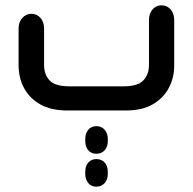

<svg xmlns="http://www.w3.org/2000/svg" viewBox="-20 -416 726 723"><path d="M455 0H232Q172 0 131.5 -23Q91 -46 70.5 -84.5Q50 -123 50 -170V-309Q50 -333 64 -348.5Q78 -364 98 -364Q119 -364 132.5 -348.5Q146 -333 146 -309V-172Q146 -135 167 -113Q188 -91 240 -91H447Q498 -91 519.5 -113Q541 -135 541 -172V-341Q541 -365 554.5 -380.5Q568 -396 588 -396Q609 -396 622.5 -380.5Q636 -365 636 -341V-170Q636 -123 615.5 -84.5Q595 -46 555 -23Q515 0 455 0ZM343 163Q324 163 312.5 150Q301 137 301 115V108Q301 86 312.5 72.5Q324 59 343 59Q362 59 374 72.5Q386 86 386 108V115Q386 137 374 150Q362 163 343 163ZM301 232Q301 209 312.5 196Q324 183 343 183Q362 183 374 196Q386 209 386 232V238Q386 260 374 273.5Q362 287 343 287Q324 287 312.5 273.5Q301 260 301 238Z"/></svg>

Font: Beiruti SemiBold
Style: Regular
Weight: 600
Designer: Arlette Boutros
Foundry: Boutros
Version: Version 1.41